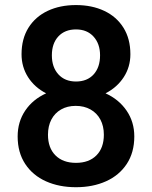

<svg xmlns="http://www.w3.org/2000/svg" viewBox="-20 -741 609 770"><path d="M518.6 -193.8Q518.6 -129.4 488.3 -83.5Q458 -37.6 405 -13.9Q352.1 9.8 284.7 9.8Q217.3 9.8 164.3 -13.9Q111.3 -37.6 81.1 -83.5Q50.8 -129.4 50.8 -193.8Q50.8 -252.4 81.1 -297.4Q111.3 -342.3 165 -366.7Q118.7 -390.6 92.5 -431.6Q66.4 -472.7 66.4 -523.4Q66.4 -585.4 94.2 -629.9Q122.1 -674.3 171.4 -697.5Q220.7 -720.7 284.7 -720.7Q348.6 -720.7 397.9 -697.5Q447.3 -674.3 475.1 -629.9Q502.9 -585.4 502.9 -523.4Q502.9 -472.7 476.3 -431.6Q449.7 -390.6 403.3 -366.7Q457 -342.3 487.8 -297.1Q518.6 -252 518.6 -193.8ZM188 -519Q188 -471.7 214.1 -442.9Q240.2 -414.1 284.7 -414.1Q329.6 -414.1 355.5 -442.6Q381.3 -471.2 381.3 -519Q381.3 -565.4 355.2 -594.2Q329.1 -623 284.7 -623Q240.2 -623 214.1 -595Q188 -566.9 188 -519ZM396.5 -200.7Q396.5 -235.4 382.6 -261.5Q368.7 -287.6 343 -302Q317.4 -316.4 283.7 -316.4Q250 -316.4 224.9 -302Q199.7 -287.6 186 -261.5Q172.4 -235.4 172.4 -200.7Q172.4 -147.9 202.4 -117.9Q232.4 -87.9 284.7 -87.9Q336.9 -87.9 366.7 -117.9Q396.5 -147.9 396.5 -200.7Z"/></svg>

Font: Heebo Medium
Style: Regular
Weight: 500
Designer: Oded Ezer
Foundry: Meir Sadan
Version: Version 2.001; ttfautohint (v1.5.14-ce02) -l 8 -r 50 -G 200 